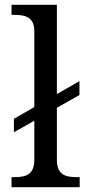

<svg xmlns="http://www.w3.org/2000/svg" viewBox="-20 -780 364 800"><path d="M28 0H312V-42H299C254 -42 217 -51 217 -114V-331L311 -384V-442L217 -388V-760H28V-718H41C85 -718 123 -709 123 -650V-334L38 -285V-229L123 -277V-114C123 -51 86 -42 41 -42H28Z"/></svg>

Font: Noto Fangsong KSS Vertical
Style: Regular
Weight: 400
Designer: LIU Zhao, ZHANG Congyu, Kushim JIANG
Foundry: Guyu Beijing Co. Ltd.
Version: Version 1.000;November 16, 2022;FontCreator 11.5.0.2427 64-b